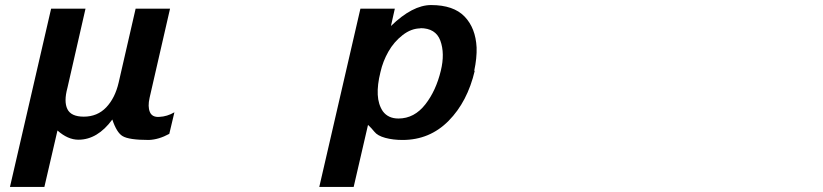

<svg xmlns="http://www.w3.org/2000/svg" viewBox="-20 -534 3225 752"><path d="M565.9 -150.9Q558.1 -116.7 566.9 -95.5Q575.7 -74.2 604 -76.2Q634.8 -77.6 663.1 -94.2L643.1 -9.8Q602.1 12.7 563 14.2Q484.9 14.2 460 -1Q437 -14.6 419.9 -65.9Q361.8 13.2 287.1 13.2Q245.6 13.2 205.1 -22.9L153.8 198.2H19L180.2 -500H314.9L244.1 -189.9Q229.5 -136.2 243.9 -106.7Q258.3 -77.1 308.1 -77.1Q361.3 -77.1 396 -113.5Q430.7 -149.9 444.8 -210.9L511.2 -500H646Z M1837.4 -256.8H1839.4Q1811 -135.7 1737.1 -60.8Q1663.1 14.2 1556.6 14.2Q1519 14.2 1488.8 5.9Q1458.5 -2.4 1446.3 -18.1Q1434.6 -32.7 1421.4 -44.9L1365.2 198.2H1230.5L1391.6 -500H1526.4L1511.2 -432.1Q1595.7 -514.2 1668.5 -514.2Q1756.3 -514.2 1799.6 -469.2Q1842.8 -424.3 1846.7 -348.1Q1848.1 -307.1 1837.4 -256.8ZM1625.5 -423.8 1627.4 -422.9Q1590.8 -422.9 1556.9 -396.5Q1522.9 -370.1 1501.2 -331.8Q1479.5 -293.5 1470.2 -252Q1457.5 -201.2 1459.5 -163.1Q1461.4 -125 1479.5 -98.1Q1500.5 -69.8 1540.5 -69.8Q1603 -69.8 1646.5 -126Q1687.5 -178.7 1706.5 -256.8Q1723.1 -324.7 1704.6 -375Q1686.5 -423.8 1625.5 -423.8Z"/></svg>

Font: Perun
Style: Bold Italic
Weight: 700
Italic angle: -12°
Foundry: Copyright (c) Stefan Peev, Context Ltd, 2016
Version: Version 001.000